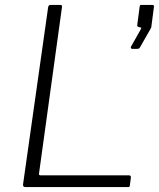

<svg xmlns="http://www.w3.org/2000/svg" viewBox="-20 -762 647 782"><path d="M176 -732Q177 -742 187 -742H226Q235 -742 232 -730L139 -56Q137 -48 145 -48H504Q514 -48 513 -39L509 -7Q508 -2 506.5 -1Q505 0 501 0H84Q72 0 74 -12L176 -732ZM518 -563Q515 -563 513.5 -566Q512 -569 513 -571L553 -642Q555 -647 555.5 -648Q556 -649 553 -650L548 -651Q543 -652 540.5 -654.5Q538 -657 539 -661L549 -736Q550 -740 551 -741Q552 -742 555 -742H602Q604 -742 606 -739.5Q608 -737 607 -734L596 -650Q595 -649 594.5 -648Q594 -647 594 -646L550 -569Q548 -565 545 -564Q542 -563 536 -563Z"/></svg>

Font: Libre Franklin ExtraLight
Style: Italic
Weight: 250
Italic angle: -8°
Designer: Pablo Impallari, Rodrigo Fuenzalida, Nhung Nguyen
Foundry: Impallari Type
Version: Version 3.000